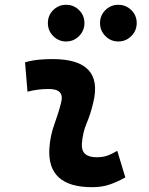

<svg xmlns="http://www.w3.org/2000/svg" viewBox="-20 -775 626 805"><path d="M471.7 -142.6 505.4 -31.2Q475.6 -14.2 442.4 -2.2Q409.2 9.8 366.2 9.8Q176.8 9.8 187 -153.3Q190.4 -205.6 208 -253.9Q225.6 -302.2 236.3 -345.2Q251.5 -401.9 184.6 -401.9Q138.2 -401.9 95.2 -390.6L85 -513.7Q113.8 -522 142.6 -524.7Q171.4 -527.3 200.2 -527.3Q415.5 -527.3 371.1 -345.2Q359.9 -297.4 343.3 -258.3Q326.7 -219.2 323.2 -172.4Q319.3 -115.7 385.3 -115.7Q409.7 -115.7 428 -121.8Q446.3 -127.9 471.7 -142.6ZM476.1 -601.1Q444.3 -601.1 421.9 -623.8Q399.4 -646.5 399.4 -678.2Q399.4 -710.4 421.9 -732.7Q444.3 -754.9 476.1 -754.9Q507.8 -754.9 530.5 -732.7Q553.2 -710.4 553.2 -678.2Q553.2 -646.5 530.5 -623.8Q507.8 -601.1 476.1 -601.1ZM257.3 -601.1Q225.6 -601.1 203.1 -623.8Q180.7 -646.5 180.7 -678.2Q180.7 -710.4 203.1 -732.7Q225.6 -754.9 257.3 -754.9Q289.1 -754.9 311.5 -732.7Q334 -710.4 334 -678.2Q334 -646.5 311.5 -623.8Q289.1 -601.1 257.3 -601.1Z"/></svg>

Font: Cascadia Code PL
Style: Bold Italic
Weight: 700
Italic angle: -10°
Monospace: yes
Designer: Aaron Bell
Foundry: Saja Typeworks
Version: Version 2404.023; ttfautohint (v1.8.4)